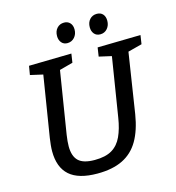

<svg xmlns="http://www.w3.org/2000/svg" viewBox="-127 -993 1021 1111"><g transform="rotate(-15 383.5 -437.0)"><path d="M320 10Q207 10 153 -38Q99 -86 99 -182Q99 -200 101 -219.5Q103 -239 106 -260L167 -639L177 -622L89 -642L98 -695L353 -700L345 -647L252 -622L267 -639L205 -253Q202 -234 200.5 -216.5Q199 -199 199 -185Q199 -126 228 -98Q257 -70 325 -70Q390 -70 428.5 -93Q467 -116 488 -161.5Q509 -207 519 -271L578 -639L589 -622L501 -642L509 -695L767 -700L759 -647L663 -622L677 -639L619 -265Q604 -172 568.5 -111Q533 -50 472 -20Q411 10 320 10ZM544 -764Q521 -764 508 -779.5Q495 -795 495 -819Q495 -848 511.5 -866Q528 -884 554 -884Q577 -884 590 -869.5Q603 -855 603 -830Q603 -802 586.5 -783Q570 -764 544 -764ZM347 -764Q325 -764 312 -779.5Q299 -795 299 -819Q299 -848 315.5 -866Q332 -884 358 -884Q380 -884 393.5 -869.5Q407 -855 407 -830Q407 -802 390 -783Q373 -764 347 -764Z"/></g></svg>

Font: Bitter Thin Medium
Style: Italic
Weight: 500
Italic angle: -9°
Version: Version 3.021